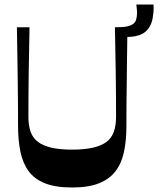

<svg xmlns="http://www.w3.org/2000/svg" viewBox="-20 -821 714 852"><path d="M300 11Q227 11 180 -7.5Q133 -26 107 -61.5Q81 -97 70.5 -148.5Q60 -200 60 -266Q60 -290 60 -321Q60 -352 59.5 -390.5Q59 -429 58.5 -476Q58 -523 57 -579Q56 -635 55 -700H111Q109 -601 107.5 -502Q106 -403 106 -304Q106 -264 116 -236Q126 -208 149 -191Q172 -174 209 -165.5Q246 -157 300 -157Q354 -157 391.5 -165.5Q429 -174 452 -191Q475 -208 485 -236Q495 -264 495 -304Q495 -403 493.5 -502Q492 -601 490 -700Q526 -700 543 -703.5Q560 -707 571 -715Q581 -722 584.5 -735.5Q588 -749 588 -762Q588 -768 588 -772Q588 -776 587 -782.5Q586 -789 585 -801H661Q662 -788 661.5 -775.5Q661 -763 659 -752Q655 -709 629 -683.5Q603 -658 545 -657Q544 -601 543.5 -551Q543 -501 542.5 -458Q542 -415 541.5 -379Q541 -343 541 -314Q541 -285 541 -263Q541 -199 530.5 -148.5Q520 -98 493.5 -62.5Q467 -27 420 -8Q373 11 300 11Z"/></svg>

Font: Ojuju SemiBold
Style: Regular
Weight: 600
Designer: Chisaokwu Joboson, Mirko Velimirovic
Foundry: Udi Foundry
Version: Version 1.000